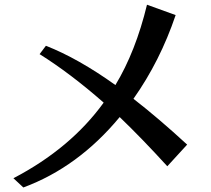

<svg xmlns="http://www.w3.org/2000/svg" viewBox="-20 -787 913 831"><path d="M38.1 -15.6Q285.2 -144.5 428.7 -342.8Q285.2 -468.8 151.4 -552.7L178.7 -588.9Q318.4 -534.2 479.5 -418.9Q567.4 -564.5 616.2 -766.6L740.2 -721.7Q672.9 -522.5 557.6 -359.4Q667 -274.4 790 -161.1L704.1 -67.4Q594.7 -187.5 498 -280.3Q318.4 -63.5 81.1 24.4Z"/></svg>

Font: GenEi LateMin P v2
Style: Medium
Weight: 500
Designer: o_tamon (Modified)
Foundry: o_tamon / Adobe Systems Incorporated / FONT 910 / Philipp H. Poll
Version: Version 2.1;Original Version 1.004